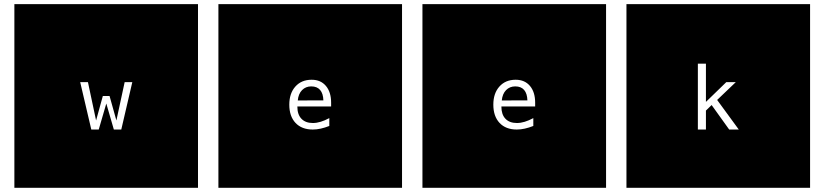

<svg xmlns="http://www.w3.org/2000/svg" viewBox="-20 -850 3946 919"><path d="M927.7 -830.1V48.8H48.8V-830.1ZM363.8 -457 417 -230H452.6L488.8 -354.5L524.9 -230H560.5L613.3 -457H576.7L537.1 -273.4L504.4 -390.6H472.2L439.9 -273.4L400.9 -457Z M1904.3 -830.1V48.8H1025.4V-830.1ZM1564.9 -358.4Q1564.9 -409.2 1540 -438.7Q1515.1 -468.3 1471.7 -468.3Q1422.9 -468.3 1393.8 -435.8Q1364.7 -403.3 1364.7 -349.1Q1364.7 -293.5 1394.5 -261.7Q1424.3 -230 1477.1 -230Q1495.6 -230 1515.4 -234.4Q1535.2 -238.8 1556.2 -247.1V-284.7Q1534.2 -272.9 1514.9 -267.1Q1495.6 -261.2 1477.5 -261.2Q1442.4 -261.2 1422.9 -281.5Q1403.3 -301.8 1403.3 -339.4V-340.3H1564.9ZM1527.8 -369.6 1405.3 -369.1Q1408.2 -400.9 1425.8 -418.7Q1443.4 -436.5 1469.7 -436.5Q1497.6 -436.5 1512.2 -419.4Q1526.9 -402.3 1527.8 -369.6Z M2880.9 -830.1V48.8H2002V-830.1ZM2541.5 -358.4Q2541.5 -409.2 2516.6 -438.7Q2491.7 -468.3 2448.2 -468.3Q2399.4 -468.3 2370.4 -435.8Q2341.3 -403.3 2341.3 -349.1Q2341.3 -293.5 2371.1 -261.7Q2400.9 -230 2453.6 -230Q2472.2 -230 2491.9 -234.4Q2511.7 -238.8 2532.7 -247.1V-284.7Q2510.7 -272.9 2491.5 -267.1Q2472.2 -261.2 2454.1 -261.2Q2418.9 -261.2 2399.4 -281.5Q2379.9 -301.8 2379.9 -339.4V-340.3H2541.5ZM2504.4 -369.6 2381.8 -369.1Q2384.8 -400.9 2402.3 -418.7Q2419.9 -436.5 2446.3 -436.5Q2474.1 -436.5 2488.8 -419.4Q2503.4 -402.3 2504.4 -369.6Z M3857.4 -830.1V48.8H2978.5V-830.1ZM3320.3 -545.4V-230H3358.9V-320.8L3386.2 -347.2L3470.2 -230H3516.1L3412.6 -371.6L3502 -457H3456.5L3358.9 -362.3V-545.4Z"/></svg>

Font: BabelStone Maritime
Style: Regular
Weight: 400
Designer: Andrew West
Foundry: BabelStone
Version: Version 0.001;February 23, 2018